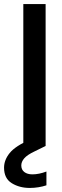

<svg xmlns="http://www.w3.org/2000/svg" viewBox="-53 -720 307 947"><path d="M62 0V-700H172V0ZM94 207Q43 207 5 183.5Q-33 160 -33 107Q-33 69 -5 34.5Q23 0 97 -32L146 -53L172 0L117 27Q81 44 66.5 61Q52 78 52 96Q52 117 67 128.5Q82 140 107 140Q139 140 176 126V194Q158 200 137 203.5Q116 207 94 207Z"/></svg>

Font: HostGroteskMedium
Style: Regular
Weight: 500
Designer: Doukan Karapınar based on Poppins by Indian Type Foundry, Jonny Pinhorn
Foundry: Element Type
Version: Version 1.001; ttfautohint (v1.8.4.7-5d5b)